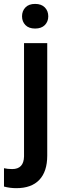

<svg xmlns="http://www.w3.org/2000/svg" viewBox="-57 -749 327 982"><path d="M184.6 -528.3V46.9Q184.6 127.9 144.3 170.7Q104 213.4 26.4 213.4Q-6.3 213.4 -36.6 205.1V111.3Q-18.1 115.7 5.4 115.7Q64.5 115.7 65.9 51.3V-528.3ZM55.7 -665.5Q55.7 -692.9 73 -710.9Q90.3 -729 122.6 -729Q154.8 -729 172.4 -710.9Q189.9 -692.9 189.9 -665.5Q189.9 -638.7 172.4 -620.8Q154.8 -603 122.6 -603Q90.3 -603 73 -620.8Q55.7 -638.7 55.7 -665.5Z"/></svg>

Font: Vazir Medium
Style: Medium
Weight: 500
Designer: Saber Rastikerdar
Foundry: Saber Rastikerdar
Version: Version 30.0.0